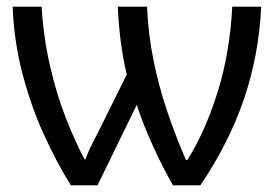

<svg xmlns="http://www.w3.org/2000/svg" viewBox="-20 -557 829 577"><path d="M765 -537Q758 -391 713 -259Q668 -127 582 0H500Q470 -52 440 -117.5Q410 -183 391 -242L273 0H193Q151 -67 112 -152.5Q73 -238 47.5 -335.5Q22 -433 18 -537H105Q111 -442 131 -356Q151 -270 179 -199.5Q207 -129 234 -78H237Q246 -104 260 -130.5Q274 -157 287 -184L361 -333Q349 -383 342.5 -435.5Q336 -488 334 -537H422Q425 -456 441.5 -375Q458 -294 484 -218Q510 -142 539 -76H543Q597 -162 634 -280.5Q671 -399 678 -537Z"/></svg>

Font: RS Noto Sans
Style: Regular
Weight: 400
Designer: Monotype Design Team
Foundry: Monotype Imaging Inc.
Version: Version 3.10